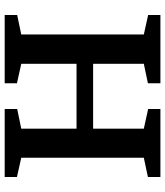

<svg xmlns="http://www.w3.org/2000/svg" viewBox="36 -724 688 799"><g transform="rotate(90 379.5 -324.0)"><path d="M42 0V-52L123 -69V-579L42 -597V-648H326V-596L245 -579V-368H515V-579L433 -597V-648H716V-596L636 -579V-69L716 -51V0H433V-52L515 -69V-299H245V-69L326 -51V0Z"/></g></svg>

Font: Faustina Light SemiBold
Style: Regular
Weight: 600
Version: Version 1.200